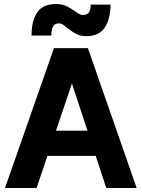

<svg xmlns="http://www.w3.org/2000/svg" viewBox="-20 -941 709 961"><path d="M5 0 250 -700H400L163 0ZM179 -161V-287H501V-161ZM512 0 282 -700H420L664 0ZM275 -824Q253 -824 245 -807.5Q237 -791 237 -763H138Q138 -839 167 -880Q196 -921 260 -921Q294 -921 318.5 -907.5Q343 -894 362 -880Q381 -866 396 -866Q414 -866 424 -878Q434 -890 434 -918H533Q533 -847 504.5 -803.5Q476 -760 411 -760Q385 -760 365 -769.5Q345 -779 329 -792Q313 -805 300 -814.5Q287 -824 275 -824Z"/></svg>

Font: Inclusive Sans
Style: Bold
Weight: 700
Designer: Olivia King
Foundry: Olivia King
Version: Version 2.004